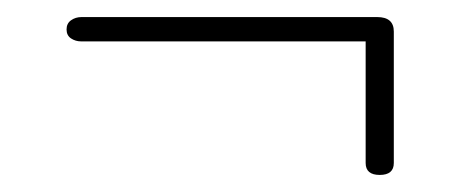

<svg xmlns="http://www.w3.org/2000/svg" viewBox="-20 -441 548 225"><path d="M58 -406.5Q58 -413.5 63.2 -417.2Q68.5 -421 75.5 -421H422Q441.5 -421 441.5 -404V-250Q441.5 -236 425 -236Q408.5 -236 408.5 -250V-392.5H75Q68.5 -392.5 63.2 -396Q58 -399.5 58 -406.5Z"/></svg>

Font: Fraunces 72pt
Style: Regular
Weight: 400
Version: Version 1.000;[0bf87f6ff]